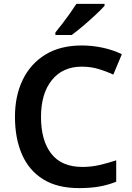

<svg xmlns="http://www.w3.org/2000/svg" viewBox="-20 -958 678 988"><path d="M400 -615Q303 -615 247 -546Q191 -477 191 -356Q191 -235 244 -167Q297 -99 404 -99Q450 -99 493 -109Q536 -119 578 -133V-23Q536 -6 490.5 2Q445 10 387 10Q275 10 202 -35.5Q129 -81 93 -163.5Q57 -246 57 -357Q57 -465 97 -547.5Q137 -630 213.5 -677Q290 -724 401 -724Q455 -724 508.5 -712.5Q562 -701 607 -679L563 -574Q527 -591 487 -603Q447 -615 400 -615ZM518 -938V-928Q501 -909 470.5 -880.5Q440 -852 407 -824Q374 -796 349 -778H265V-791Q280 -809 300 -835Q320 -861 339.5 -888.5Q359 -916 373 -938Z"/></svg>

Font: Noto Sans Cherokee SemiBold
Style: Regular
Weight: 600
Designer: Monotype Design Team
Foundry: Monotype Imaging Inc.
Version: Version 2.001; ttfautohint (v1.8.4.7-5d5b)